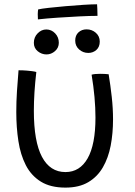

<svg xmlns="http://www.w3.org/2000/svg" viewBox="-20 -852 629 896"><path d="M435 -778Q400.5 -778 350.2 -775.5Q300 -773 248.2 -769.5Q196.5 -766 157 -761.5Q156 -773 156.2 -785.8Q156.5 -798.5 158 -808Q172.5 -811.5 208 -815.5Q243.5 -819.5 286.8 -823.2Q330 -827 369.8 -829.5Q409.5 -832 433 -832Q433.5 -826.5 434.2 -810.8Q435 -795 435 -778ZM392 -605Q367.5 -605 349.2 -621.2Q331 -637.5 331 -662.5Q331 -687 346.2 -701Q361.5 -715 384 -715Q409 -715 427.2 -699Q445.5 -683 445.5 -658Q445.5 -633 429.8 -619Q414 -605 392 -605ZM197 -598Q174.5 -598 156.2 -612.8Q138 -627.5 138 -652Q138 -678.5 155.8 -696.5Q173.5 -714.5 196 -714.5Q220 -714.5 237.2 -696.5Q254.5 -678.5 254.5 -652.5Q254.5 -629 236.8 -613.5Q219 -598 197 -598ZM407.5 -503.5Q421.5 -507.5 447 -507.5Q457 -507.5 468.5 -507Q480 -506.5 487 -505.5Q495.5 -454 501.5 -400Q507.5 -346 507.5 -294.5Q507.5 -229.5 496.5 -172.2Q485.5 -115 460 -71Q434.5 -27 391.8 -1.8Q349 23.5 285.5 23.5Q215.5 23.5 170.5 -4.5Q125.5 -32.5 100.5 -81.2Q75.5 -130 65.8 -193.8Q56 -257.5 56 -329.5Q56 -377.5 59.2 -427Q62.5 -476.5 66.5 -524Q73 -524 84.2 -523.8Q95.5 -523.5 105 -522.5Q117 -521.5 129 -520Q141 -518.5 149.5 -516Q138 -417.5 138 -335Q138 -191.5 175.8 -120.2Q213.5 -49 285.5 -49Q352.5 -49 389 -113.2Q425.5 -177.5 425.5 -303.5Q425.5 -394.5 407.5 -503.5Z"/></svg>

Font: Grandstander Light
Style: Regular
Weight: 300
Designer: Tyler Finck
Foundry: Etcetera Type Co
Version: Version 1.200; ttfautohint (v1.8.3)